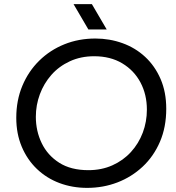

<svg xmlns="http://www.w3.org/2000/svg" viewBox="-20 -900 856 932"><path d="M403 12Q331 12 268.5 -11.5Q206 -35 159 -80Q112 -125 85.5 -188Q59 -251 59 -328Q59 -413 88.5 -483.5Q118 -554 170.5 -605.5Q223 -657 292.5 -685Q362 -713 443 -713Q512 -713 574.5 -690.5Q637 -668 684.5 -624Q732 -580 759.5 -516.5Q787 -453 787 -372Q787 -283 756.5 -212Q726 -141 672.5 -91Q619 -41 550 -14.5Q481 12 403 12ZM409 -74Q473 -74 525.5 -97.5Q578 -121 615.5 -162Q653 -203 673 -256Q693 -309 693 -368Q693 -441 662 -499.5Q631 -558 573.5 -592.5Q516 -627 437 -627Q372 -627 319 -602.5Q266 -578 229.5 -536.5Q193 -495 173.5 -442.5Q154 -390 154 -333Q154 -264 182.5 -205Q211 -146 267.5 -110Q324 -74 409 -74ZM409 -757 337 -880H426L498 -757Z"/></svg>

Font: MuseoModerno
Style: Italic
Weight: 400
Italic angle: -9°
Designer: Pablo Cosgaya, Héctor Gatti, Marcela Romero, and the Authors of The MuseoModerno Project.
Foundry: Omnibus-Type Team
Version: Version 1.003